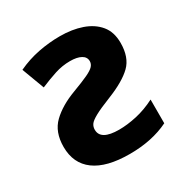

<svg xmlns="http://www.w3.org/2000/svg" viewBox="-136 -670 768 793"><g transform="rotate(-30 248.5 -273.0)"><path d="M253 -556Q311 -556 357 -540Q403 -524 430 -491.5Q457 -459 457 -407Q457 -338 419.5 -301.5Q382 -265 304 -234Q251 -213 225.5 -199Q200 -185 192.5 -174Q185 -163 185 -149Q185 -99 273 -99Q312 -99 357 -109Q402 -119 447 -142V-29Q368 10 261 10Q151 10 94.5 -31.5Q38 -73 38 -152Q38 -223 79.5 -263Q121 -303 191 -329Q239 -347 264.5 -359Q290 -371 299.5 -381.5Q309 -392 309 -405Q309 -425 290 -435.5Q271 -446 238 -446Q201 -446 165.5 -434.5Q130 -423 90 -406L50 -513Q99 -536 150.5 -546Q202 -556 253 -556Z"/></g></svg>

Font: Noto IKEA Arabic
Style: Bold
Weight: 700
Designer: Monotype Design Team
Foundry: Monotype Imaging Inc.
Version: Version 1.200